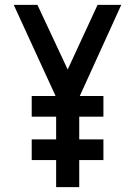

<svg xmlns="http://www.w3.org/2000/svg" viewBox="-20 -770 556 790"><path d="M110.5 -290V-375H405.5V-290ZM110.5 -111.5V-196.5H405.5V-111.5ZM211 0V-370L36.5 -750H134L258.5 -484L381.5 -750H479L306 -370V0Z"/></svg>

Font: Mohave Light Medium
Style: Regular
Weight: 500
Version: Version 2.003